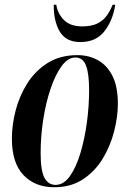

<svg xmlns="http://www.w3.org/2000/svg" viewBox="-20 -778 545 808"><path d="M208 10Q128 10 79 -41Q30 -92 30 -195Q30 -251 45.5 -312Q61 -373 94.5 -426.5Q128 -480 180.5 -513Q233 -546 306 -546Q353 -546 391.5 -525Q430 -504 453 -459Q476 -414 476 -341Q476 -287 460.5 -226Q445 -165 413 -111.5Q381 -58 330 -24Q279 10 208 10ZM214 0Q248 0 274 -36.5Q300 -73 318 -132.5Q336 -192 345.5 -261.5Q355 -331 355 -398Q355 -468 342 -502Q329 -536 297 -536Q266 -536 239.5 -500Q213 -464 193 -405Q173 -346 162 -275Q151 -204 151 -133Q151 -60 167 -30Q183 0 214 0ZM318 -601Q259 -601 232.5 -643.5Q206 -686 206 -758H217Q222 -722 248.5 -694.5Q275 -667 326 -667Q366 -667 390.5 -679.5Q415 -692 429.5 -712.5Q444 -733 454 -758H465Q455 -692 419.5 -646.5Q384 -601 318 -601Z"/></svg>

Font: Noto Serif Display ExtraCondensed
Style: Bold Italic
Weight: 700
Width: 2
Italic angle: -12°
Designer: Monotype Design Team
Foundry: Monotype Imaging Inc.
Version: Version 2.009